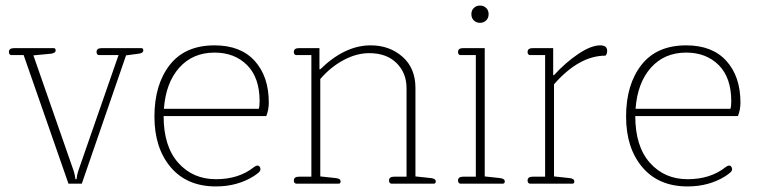

<svg xmlns="http://www.w3.org/2000/svg" viewBox="-20 -660 2726 690"><path d="M65 -462H21Q17 -462 14.5 -465Q12 -468 12 -473Q12 -487 30 -487H173Q180 -487 180 -479Q180 -469 163 -467L100 -461L244 -48Q247 -39 249 -29Q251 -19 251 -16H255Q255 -19 257 -29Q259 -39 262 -48L406 -462H336Q332 -462 329.5 -465Q327 -468 327 -473Q327 -487 345 -487H488Q495 -487 495 -479Q495 -469 478 -467L433 -461L274 0H226Z M535 -241Q535 -356 590 -426.5Q645 -497 751 -497Q845 -497 895.5 -441Q946 -385 946 -291Q946 -266 937 -243H568Q568 -134 620.5 -75Q673 -16 756 -16Q838 -16 892 -59Q900 -65 905 -65Q910 -65 913 -61Q916 -57 916 -52Q916 -46 910 -40.5Q904 -35 892 -27Q833 10 756 10Q652 10 593.5 -59Q535 -128 535 -241ZM910 -269Q913 -278 913 -296Q913 -381 868 -426Q823 -471 751 -471Q673 -471 624.5 -417Q576 -363 569 -269Z M1036 -11Q1036 -25 1054 -25H1099V-462H1045Q1041 -462 1038.5 -465Q1036 -468 1036 -473Q1036 -487 1054 -487H1128V-411H1131Q1219 -497 1312 -497Q1380 -497 1426.5 -456Q1473 -415 1473 -344V-26L1529 -20Q1546 -18 1546 -8Q1546 0 1539 0H1387Q1383 0 1380.5 -3Q1378 -6 1378 -11Q1378 -25 1396 -25H1441V-343Q1441 -398 1405 -433.5Q1369 -469 1307 -469Q1261 -469 1214.5 -444Q1168 -419 1131 -376V-26L1187 -20Q1204 -18 1204 -8Q1204 0 1197 0H1045Q1041 0 1038.5 -3Q1036 -6 1036 -11Z M1674 -609Q1674 -623 1683 -631.5Q1692 -640 1705 -640Q1718 -640 1727 -631.5Q1736 -623 1736 -609Q1736 -595 1727 -586.5Q1718 -578 1705 -578Q1692 -578 1683 -586.5Q1674 -595 1674 -609ZM1626 -11Q1626 -25 1644 -25H1690V-462H1635Q1631 -462 1628.5 -465Q1626 -468 1626 -473Q1626 -487 1644 -487H1722V-26L1777 -20Q1794 -18 1794 -8Q1794 0 1787 0H1635Q1631 0 1628.5 -3Q1626 -6 1626 -11Z M1876 -11Q1876 -25 1894 -25H1939V-462H1885Q1881 -462 1878.5 -465Q1876 -468 1876 -473Q1876 -487 1894 -487H1968V-390H1971Q2012 -435 2058 -466Q2104 -497 2137 -497Q2162 -497 2162 -477Q2162 -466 2156 -460Q2061 -460 1971 -357V-26L2027 -20Q2044 -18 2044 -8Q2044 0 2037 0H1885Q1881 0 1878.5 -3Q1876 -6 1876 -11Z M2230 -241Q2230 -356 2285 -426.5Q2340 -497 2446 -497Q2540 -497 2590.5 -441Q2641 -385 2641 -291Q2641 -266 2632 -243H2263Q2263 -134 2315.5 -75Q2368 -16 2451 -16Q2533 -16 2587 -59Q2595 -65 2600 -65Q2605 -65 2608 -61Q2611 -57 2611 -52Q2611 -46 2605 -40.5Q2599 -35 2587 -27Q2528 10 2451 10Q2347 10 2288.5 -59Q2230 -128 2230 -241ZM2605 -269Q2608 -278 2608 -296Q2608 -381 2563 -426Q2518 -471 2446 -471Q2368 -471 2319.5 -417Q2271 -363 2264 -269Z"/></svg>

Font: Maitree ExtraLight
Style: Regular
Weight: 275
Designer: CadsonDemak Team
Foundry: CadsonDemak
Version: Version 1.003